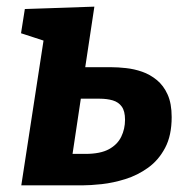

<svg xmlns="http://www.w3.org/2000/svg" viewBox="-20 -558 565 578"><path d="M195.4 -74.8 177.4 -94.7H236.7Q282.1 -94.7 307.9 -108.8Q333.6 -122.8 345 -146.4Q356.4 -169.9 356.4 -197.5Q356.4 -223.4 346.6 -237Q336.9 -250.6 319.5 -255.8Q302.1 -260.9 279.6 -260.9H201.3L226.1 -279.5ZM232.5 -328.5 219 -355.7H314.6Q335.1 -355.7 359.4 -353Q383.8 -350.4 407.8 -342.1Q431.7 -333.8 452.1 -317.1Q472.5 -300.4 484.6 -273.4Q496.8 -246.4 496.8 -205.6Q496.8 -149.9 477 -112.8Q457.3 -75.6 425.7 -53Q394.1 -30.3 357.5 -18.9Q321 -7.5 286.4 -3.7Q251.8 0 227.6 0H44.1L121.4 -503.4L171 -416.3L43.3 -457.9L54.8 -530.9L264.1 -538Z"/></svg>

Font: Bitter Thin
Style: Italic
Weight: 100
Italic angle: -9°
Designer: Sol Matas, and Bitter project Authors
Foundry: Sol Matas
Version: Version 2.002